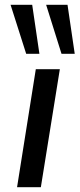

<svg xmlns="http://www.w3.org/2000/svg" viewBox="-20 -779 331 799"><path d="M51 0 129 -491H229L150 0ZM236 -555 172 -759H261L291 -555ZM89 -555 24 -759H114L144 -555Z"/></svg>

Font: Nunito Sans 10pt SemiExpanded Medium
Style: Italic
Weight: 500
Width: 6
Italic angle: -9°
Designer: Vernon Adams
Foundry: Vernon Adams
Version: Version 3.101;gftools[0.9.27]